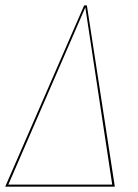

<svg xmlns="http://www.w3.org/2000/svg" viewBox="-23 -701 520 721"><path d="M303.2 -680.7 408.2 0H-3.4L293 -680.7ZM297.4 -673.3 8.3 -7.8H398.4Z"/></svg>

Font: Fira Sans Compressed Eight
Style: Italic
Weight: 100
Width: 3
Italic angle: -8°
Designer: Carrois Corporate & Edenspiekermann AG
Foundry: Carrois Corporate GbR & Edenspiekermann AG
Version: Version 4.203;PS 004.203;hotconv 1.0.88;makeotf.lib2.5.64775